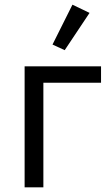

<svg xmlns="http://www.w3.org/2000/svg" viewBox="-20 -799 475 819"><path d="M362 -744 256 -585 204 -609 289 -779ZM85 0V-516H411V-446H165V0Z"/></svg>

Font: Aneliza
Style: Regular
Weight: 400
Designer: Mike Abbink, Paul van der Laan, Pieter van Rosmalen
Foundry: Bold Monday
Version: Version 3.0